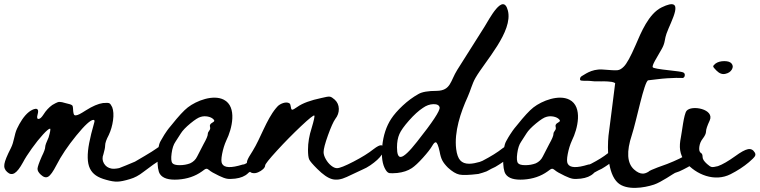

<svg xmlns="http://www.w3.org/2000/svg" viewBox="-52 -828 3624 916"><path d="M693.8 -119C677.7 -106.2 595.4 -59 592.1 -56.9C573.2 -48.8 519.9 -26.7 516.4 -26C501.3 -22.9 489.1 -22.1 479.8 -23.7C463.5 -26.7 451.5 -35.1 443.8 -48.6C436 -62.2 435.2 -76.7 441.4 -92.2C446.8 -110.8 449.6 -124.8 449.6 -134.1C449.6 -145.7 455.4 -162.4 467 -184.1C477.1 -205.8 483.9 -229.2 487.3 -254.4C490.8 -279.6 489.4 -300.3 483.3 -316.6C478.6 -326.6 474.1 -332.9 469.9 -335.2C465.6 -337.5 455.4 -337.9 439.1 -336.4C416.6 -333.2 389.5 -321.6 357.7 -301.5C344.5 -293 334.5 -287 327.5 -283.5C320.5 -280 314.7 -278 310.1 -277.7C305.4 -277.3 302.3 -278.6 300.8 -281.7C299.2 -284.8 298.1 -289.9 297.3 -296.8C296.5 -311.5 295.7 -319.3 295 -320.1C295 -325.5 287.6 -329.8 272.9 -332.9C269 -333.6 263.8 -335 257.2 -336.9C250.6 -338.9 246.3 -340 244.4 -340.4C242.5 -340.8 239.2 -341.2 234.6 -341.6C229.9 -341.9 226.2 -341.6 223.5 -340.4C220.8 -339.2 217.3 -337.7 213.1 -335.8C208.8 -333.8 203.6 -330.9 197.4 -327.1C181.1 -315.4 167.1 -300.3 155.5 -281.7C147 -268.5 139.6 -261.5 133.4 -260.8C124.9 -259.2 123 -266.6 127.6 -282.8C139.5 -324.5 102.3 -306.7 86.1 -294C61.7 -274.8 42.5 -242.2 29.4 -214.6C15.8 -186 15.8 -152.6 -0.2 -121.3C-18.1 -86.4 -28.4 -61.2 -31 -45.7C-33.8 -30.2 -29.3 -17.4 -17.7 -7.4C-6.1 3.5 5.8 5.2 17.8 -2.1C29.8 -9.5 43.1 -26.7 57.9 -53.9C67.2 -71.7 81.1 -93.6 99.7 -119.5C118.3 -145.5 136.1 -167.8 153.2 -186.4C170.2 -205 181.5 -214.3 186.9 -214.3C190 -212.7 187.7 -198.8 179.9 -172.5C169.1 -149.2 163.7 -134.1 163.7 -127.1C163.7 -118.6 158.2 -103.5 147.4 -81.8C134.2 -51.6 127.4 -32 127 -23.1C126.6 -14.1 131.9 -4.7 142.7 5.4C155.9 17.8 167.7 20.9 178.2 14.7C188.7 8.5 201.6 -9.7 217.1 -39.9C239.6 -84.1 271.2 -131.2 311.9 -181.2C352.6 -231.1 379.9 -256.1 393.8 -256.1C399.2 -256.1 400.4 -251.5 397.3 -242.2C386.4 -204.2 378.5 -172 373.5 -145.7C368.4 -119.3 366.1 -95.9 366.5 -75.4C366.9 -54.8 370.4 -37.8 377 -24.2C383.5 -10.7 393.1 0.4 405.5 8.9C417.8 17.4 434.1 24.4 454.3 29.8C476 36.1 494 39 508.4 38.5C522.7 38.2 542.6 34.1 568.2 26.3C589.9 20.1 611 8.9 631.6 -7.4C640.7 -14.6 670.1 -36.4 678.6 -42.2C698.5 -56 737.3 -77.2 737 -105.8C736.6 -136.9 716.7 -136.7 693.8 -119Z M1197.8 -95.8C1178.5 -80.4 1152.3 -64 1119 -46.8C1117 -45.7 1114.7 -44.8 1112.3 -43.8C1110 -43.8 1107.8 -43.5 1105.5 -42.9C1050.5 -25.7 1017.8 -26.9 1007.6 -46.8C1003.1 -54.4 1003.1 -70 1007.6 -93.3C1012.1 -116.7 1018.8 -138.3 1027.8 -158.1C1054.9 -212.4 1080.9 -318.8 1015.8 -352.3C965.1 -378.4 885.2 -347.7 843.9 -315.5C825 -300.8 799.3 -273 766.7 -232C756.4 -219.9 749.2 -210.8 745 -204.7C740.9 -198.6 736.6 -192.2 732.1 -185.5C727.6 -178.7 721.5 -168.4 713.8 -154.3C704.9 -138.3 700.1 -111.4 699.5 -73.7C698.8 -35.9 702.7 -10.6 711 2.2C724.4 22.7 753.2 31.5 797.4 28.6C841.6 25.7 879.6 12.7 911.6 -10.3C921.2 -18 927.9 -22.2 931.8 -22.8C935.6 -23.4 940.1 -21.5 945.2 -17C952.9 -10 968.9 -0.7 993.2 10.8C1009.2 18.5 1021.8 23.1 1031.1 24.7C1040.4 26.3 1053.4 26.1 1070 24.2C1096.2 21 1116.4 12.7 1130.5 -0.7L1135.1 -5.1C1143.5 -9.7 1150.2 -13.5 1153.5 -15.1C1164.5 -19.6 1175 -25.3 1185.3 -32.4C1201.7 -43.7 1233.7 -61.3 1233.5 -84.9C1233.2 -110.5 1216.8 -110.4 1197.8 -95.8ZM960.6 -242.6C951 -237.5 947.4 -230.7 950 -222.4C951.9 -216 950.6 -210.1 946.2 -204.7C941.7 -199.2 939.4 -194 939.4 -188.8C939.4 -180.5 932.7 -164.5 919.3 -140.8C912.2 -127.4 902 -107.6 888.6 -81.3C881.5 -66.6 870.3 -55.7 855 -48.7C839.6 -42.9 823 -40 805 -40C787.1 -40 775.6 -43.3 770.5 -49.6C764.7 -56.7 763.5 -72.2 766.7 -96.2C769.9 -120.2 775.9 -138.6 784.9 -151.4C791.9 -162.9 800.6 -176.4 810.8 -191.7C819.2 -205.2 834.3 -221 856.4 -239.3C878.5 -257.5 895 -267.9 905.9 -270.5C916.7 -273.7 927.9 -274.1 939.4 -271.9C951 -269.6 959.9 -265.3 966.3 -258.9C969.5 -255.7 970.8 -253 970.2 -250.8C969.5 -248.5 966.3 -245.8 960.6 -242.6Z M1153.6 -108.2C1138.8 -85.7 1130.1 -70 1127.4 -61.1C1124.7 -52.2 1125.3 -41.9 1129.2 -30.3C1133.8 -13.2 1142 -3.9 1153.6 -2.4C1161.3 -0.8 1169.9 -2 1179.2 -5.9C1188.5 -9.8 1196.4 -14.8 1203 -21C1209.6 -27.2 1212.9 -33 1212.9 -38.4C1212.9 -44.6 1231.6 -68.3 1269.2 -109.3C1306.8 -150.4 1345.2 -189.3 1384.3 -226.2C1423.4 -263 1444.6 -279.8 1447.7 -276.7C1450 -273.6 1445.7 -253.9 1434.9 -217.5C1423.3 -181.8 1417.4 -147.3 1417.4 -114C1417.4 -90.8 1419.4 -75.1 1423.3 -66.9C1427.1 -58.8 1439.9 -43.8 1461.6 -22.2C1488.7 4.9 1512.3 21.2 1532.5 26.6C1552.7 32.1 1575.9 28.6 1602.3 16.2C1617 9.2 1641.8 -2.4 1676.7 -18.7C1689.8 -24.1 1702.6 -31.1 1715 -39.6C1727.4 -48.2 1738.3 -56.7 1747.6 -65.2C1756.9 -73.8 1764.2 -82.1 1769.6 -90.2C1775.1 -98.4 1777.8 -105.5 1777.8 -111.7C1777.8 -126.4 1774.1 -134.2 1766.7 -135C1759.3 -135.7 1747.1 -129.5 1730.1 -116.4C1706.8 -97.8 1675.1 -78 1634.8 -57.1C1594.5 -36.1 1568.1 -25.7 1555.7 -25.7C1547.2 -25.7 1537.9 -29.8 1527.8 -37.9C1517.8 -46 1509.2 -56.3 1502.3 -68.7C1495.3 -81.1 1491.8 -92.3 1491.8 -102.4C1491.8 -117.1 1498.8 -143.8 1512.7 -182.6C1526.7 -221.3 1538.3 -247.3 1547.6 -260.5C1559.2 -275.2 1564.8 -291.3 1564.5 -308.7C1564.1 -326.2 1557.7 -340.7 1545.3 -352.3C1536 -360.8 1528.2 -365.7 1522.1 -366.8C1515.8 -368 1502.3 -365.9 1481.4 -360.5C1429.4 -349.6 1391.5 -335.6 1367.5 -318.6C1353.8 -308.7 1345.1 -304 1341.5 -304.6C1333.6 -305.8 1337.5 -329.5 1328.7 -335.1C1312.8 -345.4 1284 -332.9 1272.7 -321C1269.8 -317.9 1266.9 -314.7 1264.1 -311.3C1218.7 -256.4 1190.8 -167.8 1153.6 -108.2Z M2345.3 -120.2C2321.9 -101.5 2290.1 -81.7 2249.9 -60.8C2245.8 -58.7 2241.4 -57.4 2236.4 -55.5C2220.1 -51 2203.1 -46.8 2186.1 -46.8C2167.5 -46.8 2153.3 -52.2 2143.6 -63.1C2133.9 -74 2127.6 -91.8 2124.4 -116.6C2114.2 -198.8 2145.6 -292.2 2179.3 -366C2192.7 -395.4 2200.1 -427.7 2216.2 -456C2261 -534.5 2396.9 -677.6 2371 -777.7C2348 -866.3 2281.5 -735.4 2259.2 -699.9C2216.1 -631.6 2172.9 -563.3 2129.7 -495C2096.3 -442.1 2099.5 -395.7 2031.4 -394.5C1990.4 -394.5 1961.3 -389.4 1944.3 -379.4C1917.9 -364.6 1892.9 -346.2 1869.3 -324.1C1845.7 -302 1827.3 -280.9 1814.1 -260.8C1790.8 -225.1 1776.7 -181.9 1771.6 -131.2C1766.6 -80.4 1772.2 -42.3 1788.5 -16.7C1793.9 -8.1 1799.7 -3.3 1805.9 -2.1C1812.1 -1 1824.5 -1.2 1843.1 -2.7C1871 -5.8 1894.3 -13.6 1912.9 -26C1926.8 -35.3 1944.5 -51.7 1965.8 -75.4C1987.1 -99 2002 -118.2 2010.5 -132.9C2016.7 -143.8 2022.1 -149.2 2026.8 -149.2C2033 -148.4 2039.2 -133.7 2045.4 -105C2048.5 -87.2 2052.7 -73.1 2058.2 -62.6C2063.6 -52.2 2072.5 -40.7 2084.9 -28.3C2105.1 -9.7 2123.3 1.3 2139.6 4.8C2155.8 8.3 2186 7.3 2230.2 1.9C2236.4 1.1 2265.1 -8.7 2269 -10.3C2276.8 -13.5 2283.9 -18.9 2291.6 -22.5C2304.8 -27.9 2317.6 -34.9 2330 -43.4C2349.9 -57.2 2388.7 -78.4 2388.4 -107C2388.1 -138.1 2368.2 -137.9 2345.3 -120.2ZM1937.3 -151.5C1900.9 -105 1875.3 -80.9 1860.6 -79.4C1848.2 -77.9 1842 -93 1842 -124.7C1842 -150.3 1845.9 -171.6 1853.6 -188.7C1860.6 -204.9 1875.9 -226.5 1899.5 -253.2C1923.2 -279.9 1945.1 -299.9 1965.2 -313C1981.5 -324.7 1998.3 -330.7 2015.7 -331.1C2033.2 -331.4 2043.1 -326.2 2045.4 -315.4C2047.8 -299.8 2011.7 -245.2 1937.3 -151.5Z M2846.8 -95.8C2827.5 -80.4 2801.3 -64 2768 -46.8C2766 -45.7 2763.7 -44.8 2761.3 -43.8C2759 -43.8 2756.8 -43.5 2754.5 -42.9C2699.5 -25.7 2666.8 -26.9 2656.6 -46.8C2652.1 -54.4 2652.1 -70 2656.6 -93.3C2661.1 -116.7 2667.8 -138.3 2676.8 -158.1C2703.9 -212.4 2729.9 -318.8 2664.8 -352.3C2614.1 -378.4 2534.2 -347.7 2492.9 -315.5C2474 -300.8 2448.3 -273 2415.7 -232C2405.4 -219.9 2398.2 -210.8 2394 -204.7C2389.9 -198.6 2385.6 -192.2 2381.1 -185.5C2376.6 -178.7 2370.5 -168.4 2362.8 -154.3C2353.9 -138.3 2349.1 -111.4 2348.5 -73.7C2347.8 -35.9 2351.7 -10.6 2360 2.2C2373.4 22.7 2402.2 31.5 2446.4 28.6C2490.6 25.7 2528.6 12.7 2560.6 -10.3C2570.2 -18 2576.9 -22.2 2580.8 -22.8C2584.6 -23.4 2589.1 -21.5 2594.2 -17C2601.9 -10 2617.9 -0.7 2642.2 10.8C2658.2 18.5 2670.8 23.1 2680.1 24.7C2689.4 26.3 2702.4 26.1 2719 24.2C2745.2 21 2765.4 12.7 2779.5 -0.7L2784.1 -5.1C2792.5 -9.7 2799.2 -13.5 2802.5 -15.1C2813.5 -19.6 2824 -25.3 2834.3 -32.4C2850.7 -43.7 2882.7 -61.3 2882.5 -84.9C2882.2 -110.5 2865.8 -110.4 2846.8 -95.8ZM2609.6 -242.6C2600 -237.5 2596.4 -230.7 2599 -222.4C2600.9 -216 2599.6 -210.1 2595.2 -204.7C2590.7 -199.2 2588.4 -194 2588.4 -188.8C2588.4 -180.5 2581.7 -164.5 2568.3 -140.8C2561.2 -127.4 2551 -107.6 2537.6 -81.3C2530.5 -66.6 2519.3 -55.7 2504 -48.7C2488.6 -42.9 2472 -40 2454 -40C2436.1 -40 2424.6 -43.3 2419.5 -49.6C2413.7 -56.7 2412.5 -72.2 2415.7 -96.2C2418.9 -120.2 2424.9 -138.6 2433.9 -151.4C2440.9 -162.9 2449.6 -176.4 2459.8 -191.7C2468.2 -205.2 2483.3 -221 2505.4 -239.3C2527.5 -257.5 2544 -267.9 2554.9 -270.5C2565.7 -273.7 2576.9 -274.1 2588.4 -271.9C2600 -269.6 2608.9 -265.3 2615.3 -258.9C2618.5 -255.7 2619.8 -253 2619.2 -250.8C2618.5 -248.5 2615.3 -245.8 2609.6 -242.6Z M3232 -94.6C3206.8 -78.5 3173.1 -62.2 3130.8 -45.7C3124.6 -43.2 3046.8 -17.1 3041.3 -8.4C3032.1 -2.9 3023.3 0.2 3015.2 0.3C3002 0.5 2987.9 -6.1 2973 -19.4C2939.5 -49.5 2936 -104.4 2962.5 -184.2C2984.5 -251.2 3021.7 -442.2 3040.7 -444.9C3051.7 -446 3065.5 -447.7 3082.2 -449.8C3098.7 -451.9 3114.9 -453.5 3130.6 -454.5C3146.3 -455.6 3160.4 -456.2 3172.9 -456.4C3185.3 -456.7 3193.5 -456.6 3197.4 -456.2C3208.1 -454.2 3214 -458.3 3215 -468.3C3215.9 -476 3212.5 -481 3205 -483.4C3197.4 -485.8 3176.3 -488.8 3141.6 -492.5C3091.5 -497.9 3065.2 -502.7 3062.5 -506.8C3059.7 -510.3 3063.2 -520.8 3072.9 -538.5C3082.5 -555.4 3093.1 -573.7 3104.5 -593.5C3112.2 -606.7 3117.1 -619.9 3119.3 -632.9C3121.4 -645.9 3124.2 -657.3 3127.6 -667.1C3148.3 -726.7 3223.9 -850.9 3104.8 -792.9C3042.1 -762.3 3006.1 -672.3 2980.3 -612.6C2956.5 -557.5 2937.6 -523.3 2923.8 -510C2914.1 -500.1 2904.6 -494.5 2895.1 -493.2C2885.6 -491.9 2861.1 -492.9 2821.7 -496.4C2767.6 -499.9 2733.1 -468.8 2725 -465.8C2717.5 -461.9 2714.3 -455.8 2715.4 -447.5C2716.5 -439.3 2750.3 -444 2761 -442.1C2771.7 -440.2 2790 -439.4 2815.7 -439.8C2826.6 -440.1 2837.3 -440 2847.7 -439.3C2860.5 -438.4 2872.8 -437.6 2882.9 -431.5C2883.5 -431.1 2851.9 -190.3 2851 -180.2C2845 -119 2845.6 -0.7 2895.9 44.3C2937.4 81.4 3020.2 68.6 3068.1 52.7C3102.7 41.3 3162.9 -1.3 3168.3 -3.1C3182.1 -7.1 3195.5 -12.7 3208.7 -19.8C3230 -31.4 3270.8 -48.4 3273.5 -76.9C3276.5 -107.8 3256.7 -109.7 3232 -94.6Z M3409.3 -475.9C3423.2 -479 3433.3 -485.8 3439.5 -496.3C3445.7 -506.8 3445.3 -516.2 3438.3 -524.8C3432.1 -532.5 3420.5 -536.4 3403.5 -536.4C3386.4 -536.4 3372.5 -532.5 3361.6 -524.8C3353.9 -518.6 3350.2 -513.9 3350.6 -510.8C3351 -507.7 3356.2 -501.1 3366.3 -491.1C3380.2 -477.1 3394.6 -472.1 3409.3 -475.9ZM3548.8 -100.5C3541 -113.7 3530.2 -118.9 3516.2 -116.2C3502.3 -113.5 3482.1 -102.4 3455.8 -83.1C3422.4 -59.1 3394.9 -43.2 3373.2 -35.4C3358.5 -31.5 3348.4 -30.2 3343 -31.4C3337.6 -32.5 3330.2 -37.3 3320.9 -45.9C3307 -58.3 3300 -69.1 3300 -78.4C3300 -89.3 3297.3 -95.9 3291.9 -98.2C3284.9 -102.8 3282.4 -112.5 3284.3 -127.3C3286.2 -142 3291.5 -154.7 3300 -165.6C3310.8 -179.6 3316.3 -191.2 3316.3 -200.5C3316.3 -210.5 3322.1 -228 3333.7 -252.8C3359.2 -307.3 3247.4 -328.7 3223.5 -299.2C3210.1 -282.7 3201.5 -197.2 3196.3 -172.5C3187.5 -129.9 3188.9 -90.7 3217.8 -55.7C3268.6 5.9 3358.4 41.5 3433.7 2.9C3467.1 -14.1 3496.1 -33.1 3520.9 -54C3536.4 -67.2 3545.9 -76.7 3549.4 -82.5C3552.9 -88.3 3552.6 -94.3 3548.8 -100.5Z"/></svg>

Font: Beth Ellen
Style: Regular
Weight: 400
Version: Version 1.015;Fontself Maker 2.1.2